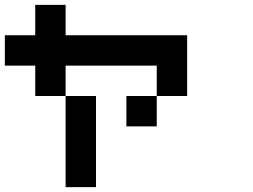

<svg xmlns="http://www.w3.org/2000/svg" viewBox="-20 -770 1040 790"><path d="M0 -500V-625H125V-750H250V-625H750V-375H625V-500H250V-375H125V-500ZM250 0V-375H375V0ZM500 -250V-375H625V-250Z"/></svg>

Font: GalmuriMono7 Regular
Style: Regular
Weight: 400
Designer: Lee Minseo (quiple)
Version: Version 2.399;hotconv 1.1.1;makeotfexe 2.6.0 DEVELOPMENT